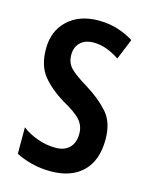

<svg xmlns="http://www.w3.org/2000/svg" viewBox="-91 -610 531 680"><g transform="rotate(15 174.5 -270.0)"><path d="M319 -149Q319 -72 277 -31Q235 10 160 10Q122 10 89.5 1.5Q57 -7 32 -20V-117Q55 -99 88 -87Q121 -75 155 -75Q187 -75 205.5 -93Q224 -111 224 -145Q224 -173 206.5 -193.5Q189 -214 142 -240Q92 -270 62 -306.5Q32 -343 32 -405Q32 -471 74.5 -510.5Q117 -550 187 -550Q223 -550 255 -540.5Q287 -531 316 -513L285 -437Q263 -452 239 -461Q215 -470 190 -470Q159 -470 141.5 -453Q124 -436 124 -408Q124 -379 141.5 -360.5Q159 -342 207 -313Q257 -282 288 -246.5Q319 -211 319 -149Z"/></g></svg>

Font: Noto Sans Khmer UI ExtraCondensed Medium
Style: Regular
Weight: 500
Width: 2
Designer: Danh Hong and the Monotype Design Team
Foundry: Monotype Imaging Inc.
Version: Version 2.002; ttfautohint (v1.8.4.7-5d5b)